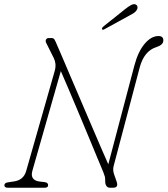

<svg xmlns="http://www.w3.org/2000/svg" viewBox="-20 -878 784 898"><path d="M131.5 -79.5Q119.5 -37 161.5 -29.5L190 -26Q205.5 -23.5 205 -11.5Q205 0 188.5 0H16.5Q0 0 0.5 -12Q1 -23.5 19 -25.5L46 -29.5Q90.5 -36 102.5 -78.5L236 -546.5Q241 -565 239.2 -580Q237.5 -595 231.5 -606.5L197 -675.5Q191.5 -685 195 -692.5Q198.5 -700 208 -700H222Q231 -700 235.5 -692Q240 -684 247 -667Q254 -651.5 270.2 -613.5Q286.5 -575.5 308.5 -523.5Q330.5 -471.5 355.8 -413Q381 -354.5 405.5 -296.8Q430 -239 451.2 -190.2Q472.5 -141.5 486.5 -109.5L608.5 -571.5Q626 -637.5 656.8 -673.5Q687.5 -709.5 721 -709.5Q744 -709.5 744 -689Q744 -668 711 -657.5Q653.5 -639.5 633 -561L512 -103.5Q506.5 -84 513 -64.5L525.5 -28.5Q535.5 0 509 0H494Q483.5 0 477.8 -8.2Q472 -16.5 472 -30Q472.5 -43.5 470.5 -51.5Q468.5 -59.5 463.5 -72Q452.5 -98.5 434.2 -142.2Q416 -186 393.8 -239.8Q371.5 -293.5 348 -349.5Q324.5 -405.5 302.8 -456.5Q281 -507.5 264.5 -545.5ZM563.5 -834Q581 -848 592.8 -854.2Q604.5 -860.5 613.5 -857.5Q621 -854.5 622.8 -847Q624.5 -839.5 619.5 -831Q614 -822 604.2 -816Q594.5 -810 582 -803.5L467 -740.5Q460 -736.5 457.5 -741.5Q455.5 -744.5 458 -748Q460.5 -751.5 464 -754.5Z"/></svg>

Font: Fraunces 72pt SuperSoft Thin
Style: Italic
Weight: 100
Italic angle: -16°
Version: Version 1.000;[b76b70a41]